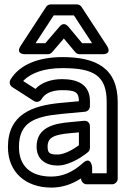

<svg xmlns="http://www.w3.org/2000/svg" viewBox="-20 -811 596 871"><path d="M263 -502C404.8 -502 464 -469.1 464 -348V-25H398V-53C398 -53 392.9 -104.8 356.2 -71.5C309.7 -29.3 262.6 -10 213 -10C118.4 -10 66 -57.9 66 -144C66 -254.5 133.9 -282.1 257.4 -294.1L365.3 -304.1C378.3 -305.3 388 -316.8 388 -329V-352C388 -431.9 325.9 -452 261 -452C212 -452 168.4 -437 140.9 -407.7L85.1 -443.5C120.1 -480.9 182 -502 263 -502ZM263 -552C160.2 -552 70.7 -521.1 27.6 -449.9C20.8 -438.7 24.1 -423.3 35.5 -416L133.5 -353C147.3 -344.1 162.5 -350.5 168.8 -361.8C181.7 -384.8 212.8 -402 261 -402C321.1 -402 338 -393.4 338 -351.8L252.6 -343.9C126.2 -331.6 16 -292.4 16 -144C16 -29.1 97 40 213 40C260.4 40 305.3 25.9 348 -2V0C348 10.7 357.9 25 373 25H489C499.7 25 514 15.1 514 0V-348C514 -503.2 414.4 -552 263 -552ZM146 -146C146 -84.4 191.1 -60 242 -60C262.5 -60 284.2 -66.1 308.1 -76.6C332.4 -87.3 355.9 -102.1 378.8 -120.6C384.6 -125.3 388 -132.7 388 -140V-238C388 -248.7 381.2 -264.8 360.7 -262.9L296.7 -256.9C228.3 -250.9 146 -234.7 146 -146ZM242 -110C204.5 -110 196 -116.6 196 -146C196 -188.9 227.2 -200.6 301.3 -207.1L338 -210.5V-152.2C315.3 -135.1 273.2 -110 242 -110ZM352.7 -615 289.2 -691C284.4 -696.8 268.4 -711.5 251 -691.3L185.5 -615H141.2L223.5 -741H315.5L397.8 -615ZM321.8 -574C326.3 -568.6 333.6 -565 341 -565H444C492.3 -565 464.9 -603.7 464.9 -603.7L349.9 -779.7C345.6 -786.3 337.5 -791 329 -791H210C202.1 -791 193.7 -786.8 189.1 -779.7L74.1 -603.7C47.6 -563.2 95 -565 95 -565H197C203.8 -565 211.2 -568.2 216 -573.7L269.7 -636.3Z"/></svg>

Font: Fog Sans
Style: Outline
Weight: 700
Foundry: Intel Corporation
Version: Version 1.00